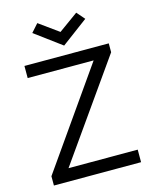

<svg xmlns="http://www.w3.org/2000/svg" viewBox="-131 -986 856 1072"><g transform="rotate(-15 297.0 -450.0)"><path d="M45 0ZM440 -617.5 45 -53.8V0H548.8V-72.5H148.8L546.2 -636.2V-687.5H58.8V-617.5ZM148.8 -853.8 190 -900 302.5 -818.8 415 -900 455 -853.8 302.5 -740Z"/></g></svg>

Font: Cambay
Style: Regular
Weight: 400
Designer: Pooja Saxena
Foundry: Pooja Saxena
Version: Version 1.181;PS 001.181;hotconv 1.0.70;makeotf.lib2.5.58329